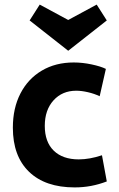

<svg xmlns="http://www.w3.org/2000/svg" viewBox="-20 -801 520 836"><path d="M305 15Q177 15 106.5 -53Q36 -121 36 -245Q36 -330 69 -394Q102 -458 162 -493.5Q222 -529 301 -529Q339 -529 379 -520.5Q419 -512 441 -501L414 -382Q391 -393 363 -399.5Q335 -406 312 -406Q251 -406 213 -364Q175 -322 175 -253Q175 -183 214 -145Q253 -107 323 -107Q370 -107 424 -125L445 -11Q411 2 376.5 8.5Q342 15 305 15ZM277 -580 109 -712 153 -781 277 -714 401 -781 445 -712Z"/></svg>

Font: Secular One
Style: Regular
Weight: 400
Designer: Michal Sahar
Foundry: Hagilda
Version: Version 1.002; ttfautohint (v1.8.4.7-5d5b);gftools[0.9.29]